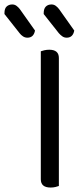

<svg xmlns="http://www.w3.org/2000/svg" viewBox="-93 -836 375 861"><path d="M171 -2Q166 0 156 2.5Q146 5 134 5Q90 5 90 -32V-606Q95 -608 105.5 -610.5Q116 -613 128 -613Q171 -613 171 -576ZM-73 -773V-777Q-73 -798 -63 -807Q-53 -816 -38 -816Q-27 -816 -18.5 -809.5Q-10 -803 -4 -795L64 -699Q58 -667 30 -667Q19 -667 10 -673Q1 -679 -5 -687ZM103 -773V-777Q103 -797 112.5 -806.5Q122 -816 138 -816Q149 -816 157.5 -809.5Q166 -803 172 -795L240 -699Q234 -667 206 -667Q195 -667 186.5 -673Q178 -679 171 -687Z"/></svg>

Font: Baloo 2 Latin
Style: Regular
Weight: 400
Designer: Sarang Kulkarni and Ek Type
Foundry: Ek Type
Version: Version 1.001